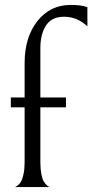

<svg xmlns="http://www.w3.org/2000/svg" viewBox="-20 -760 375 780"><path d="M335 -653Q294 -692 240 -692Q190 -692 167 -656.5Q144 -621 144 -565V-364H248V-324H144V-100Q144 -73 148 -52.5Q152 -32 158 -22.5Q164 -13 170 -7.5Q176 -2 180 -1L184 0H39Q41 0 43.5 -1Q46 -2 53 -7.5Q60 -13 65.5 -22.5Q71 -32 75.5 -52.5Q80 -73 80 -100V-324H24V-364H80V-503Q80 -609 132 -674.5Q184 -740 267 -740Q310 -740 335 -731Z"/></svg>

Font: Bellefair
Style: Regular
Weight: 400
Designer: Nick Shinn, Liron Lavi Turkenic
Foundry: Shinntype
Version: Version 1.003;PS 001.003;hotconv 1.0.88;makeotf.lib2.5.64775